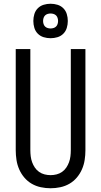

<svg xmlns="http://www.w3.org/2000/svg" viewBox="-20 -997 540 1025"><path d="M250 8Q224 8 198 2.5Q172 -3 149.5 -16Q127 -29 110 -49Q93 -69 82.5 -93Q72 -117 68 -143Q64 -169 64 -195V-735H142V-195Q142 -179 144 -162.5Q146 -146 151.5 -131Q157 -116 166 -102.5Q175 -89 188.5 -79.5Q202 -70 218 -66Q234 -62 250 -62Q266 -62 282 -66Q298 -70 311.5 -79.5Q325 -89 334 -102.5Q343 -116 348.5 -131Q354 -146 356 -162.5Q358 -179 358 -195V-735H436V-195Q436 -169 432 -143Q428 -117 417.5 -93Q407 -69 390 -49Q373 -29 350.5 -16Q328 -3 302 2.5Q276 8 250 8ZM250 -793Q231 -793 213 -798.5Q195 -804 182 -817Q169 -830 163.5 -848Q158 -866 158 -885Q158 -904 163.5 -922Q169 -940 182 -953Q195 -966 213 -971.5Q231 -977 250 -977Q269 -977 287 -971.5Q305 -966 318 -953Q331 -940 336.5 -922Q342 -904 342 -885Q342 -866 336.5 -848Q331 -830 318 -817Q305 -804 287 -798.5Q269 -793 250 -793ZM250 -845Q258 -845 266 -847.5Q274 -850 279.5 -855.5Q285 -861 287.5 -869Q290 -877 290 -885Q290 -893 287.5 -901Q285 -909 279.5 -914.5Q274 -920 266 -922.5Q258 -925 250 -925Q242 -925 234 -922.5Q226 -920 220.5 -914.5Q215 -909 212.5 -901Q210 -893 210 -885Q210 -877 212.5 -869Q215 -861 220.5 -855.5Q226 -850 234 -847.5Q242 -845 250 -845Z"/></svg>

Font: HulyMono
Style: Regular
Weight: 400
Monospace: yes
Designer: Belleve Invis
Foundry: Belleve Invis
Version: Version 33.2.5; ttfautohint (v1.8.4)